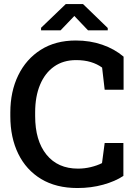

<svg xmlns="http://www.w3.org/2000/svg" viewBox="-20 -922 679 952"><path d="M363.8 10.3Q258.3 10.3 184.1 -34.4Q109.9 -79.1 70.6 -159.4Q31.2 -239.7 31.2 -346.2V-364.3Q31.2 -467.8 70.3 -548.3Q109.4 -628.9 182.1 -675Q254.9 -721.2 356 -721.2Q426.8 -721.2 487.3 -700.2Q547.9 -679.2 592.8 -641.1V-477.1H499L486.3 -586.9Q462.4 -604.5 430.2 -614.3Q397.9 -624 357.4 -624Q293.5 -624 248 -591.8Q202.6 -559.6 178.5 -501.5Q154.3 -443.4 154.3 -365.2V-346.2Q154.3 -224.6 210.4 -155.3Q266.6 -85.9 366.7 -85.9Q398.9 -85.9 430.4 -93.5Q461.9 -101.1 485.8 -113.3L499 -212.9H591.8V-49.8Q551.3 -22.9 491.7 -6.3Q432.1 10.3 363.8 10.3ZM183.6 -771.5V-784.2L306.2 -901.9H391.6L514.2 -783.2V-771.5H416.5L348.6 -842.8L280.3 -771.5Z"/></svg>

Font: Roboto Slab Medium
Style: Regular
Weight: 500
Designer: Google
Version: Version 2.001; ttfautohint (v1.8.3)